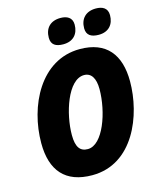

<svg xmlns="http://www.w3.org/2000/svg" viewBox="-135 -1024 927 1128"><g transform="rotate(-15 328.5 -460.5)"><path d="M535 -777C595 -777 628 -815 628 -872C628 -916 596 -931 557 -931C496 -931 461 -894 461 -836C461 -793 490 -777 535 -777ZM319 -777C380 -777 413 -815 413 -872C413 -916 380 -931 342 -931C280 -931 246 -894 246 -836C246 -793 274 -777 319 -777ZM285 10C535 10 641 -260 641 -466C641 -629 565 -725 404 -725C164 -725 43 -473 43 -249C43 -82 122 10 285 10ZM299 -145C253 -145 229 -174 229 -249C229 -378 290 -571 389 -571C432 -571 456 -535 456 -468C456 -330 392 -145 299 -145Z"/></g></svg>

Font: Noto Sans UI SemiCondensed Black
Style: Italic
Weight: 900
Width: 4
Italic angle: -372°
Designer: Monotype Design Team
Foundry: Monotype Imaging Inc.
Version: Version 1.901